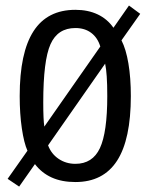

<svg xmlns="http://www.w3.org/2000/svg" viewBox="-20 -652 540 700"><path d="M155.3 -122.1Q167 -90.8 193.8 -72.8Q220.7 -54.7 254.9 -54.7Q317.4 -54.7 344.2 -111.8Q371.1 -168.9 371.1 -301.8Q371.1 -345.7 369.1 -373.5Q367.2 -401.4 363.3 -419.9ZM141.6 -190.4 345.7 -482.4Q335.9 -514.6 312.5 -532.2Q289.1 -549.8 254.9 -549.8Q190.4 -549.8 164.1 -490.7Q137.7 -431.6 137.7 -278.3Q137.7 -245.1 138.7 -224.6Q139.6 -204.1 141.6 -190.4ZM422.9 -504.9Q439.5 -472.7 448.2 -420.4Q457 -368.2 457 -301.8Q457 -143.6 406.7 -65.9Q356.4 11.7 254.9 11.7Q205.1 11.7 168.5 -4.9Q131.8 -21.5 107.4 -53.7L49.8 28.3L7.8 0L80.1 -102.5Q67.4 -130.9 59.6 -184.1Q51.8 -237.3 51.8 -301.8Q51.8 -460 102.1 -538.1Q152.3 -616.2 254.9 -616.2Q300.8 -616.2 335.9 -599.6Q371.1 -583 393.6 -550.8L450.2 -631.8L491.2 -601.6Z"/></svg>

Font: BabelStone Marchen
Style: Regular
Weight: 400
Designer: Andrew West
Foundry: Andrew West
Version: Version 9.003 2021-11-11